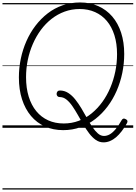

<svg xmlns="http://www.w3.org/2000/svg" viewBox="-20 -1035 1099 1555"><path d="M818 118Q784 118 755.5 98Q727 78 702 45Q677 12 654.5 -27Q632 -66 610 -105Q588 -144 565.5 -176.5Q543 -209 518 -229Q493 -249 463 -249Q451 -249 444.5 -257Q438 -265 438.5 -275.5Q439 -286 445.5 -294Q452 -302 465 -302Q502 -302 533 -282Q564 -262 590 -229Q616 -196 639.5 -157Q663 -118 684.5 -78.5Q706 -39 728 -6.5Q750 26 773 46Q796 66 822 66Q846 66 869 53Q892 40 916 11.5Q940 -17 966 -63Q972 -73 980.5 -74.5Q989 -76 1000 -69Q1010 -64 1012 -56Q1014 -48 1008 -37Q987 0 965 28.5Q943 57 919.5 77Q896 97 870.5 107.5Q845 118 818 118ZM492 19Q411 19 344.5 -10.5Q278 -40 231 -96Q184 -152 158.5 -230.5Q133 -309 133 -408Q133 -485 148.5 -559.5Q164 -634 194 -702Q224 -770 267.5 -827Q311 -884 366 -926.5Q421 -969 487 -992Q553 -1015 629 -1015Q710 -1015 776 -985.5Q842 -956 889 -901.5Q936 -847 961 -770Q986 -693 986 -598Q986 -520 970.5 -444.5Q955 -369 925 -300Q895 -231 851.5 -173Q808 -115 753 -72Q698 -29 632.5 -5Q567 19 492 19ZM496 -35Q561 -35 618 -56.5Q675 -78 723 -117.5Q771 -157 809 -209.5Q847 -262 873.5 -325Q900 -388 914 -456.5Q928 -525 928 -596Q928 -682 906.5 -750Q885 -818 845.5 -865Q806 -912 750 -937Q694 -962 625 -962Q561 -962 503.5 -941Q446 -920 397.5 -882Q349 -844 311 -792.5Q273 -741 246 -679Q219 -617 205 -549Q191 -481 191 -410Q191 -322 212.5 -252.5Q234 -183 274 -134.5Q314 -86 370 -60.5Q426 -35 496 -35ZM0 490H1059V500H0ZM0 -20H1059V0H0ZM0 -505H1059V-500H0ZM0 -1010H1059V-1000H0Z"/></svg>

Font: Playwrite ZA Guides
Style: Regular
Weight: 400
Designer: Veronika Burian, José Scaglione
Foundry: TypeTogether
Version: Version 1.003